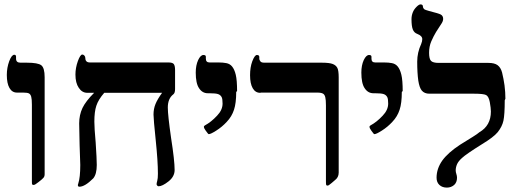

<svg xmlns="http://www.w3.org/2000/svg" viewBox="-20 -837 2368 873"><path d="M183 -44V-45Q183 -34 177 -28Q172 -22 155 -9Q139 4 133 4Q128 4 126 1Q125 -1 125 -13V-361Q125 -386 122 -397Q119 -408 112 -412Q105 -416 85 -416H57Q35 -416 23 -437Q11 -458 11 -496Q11 -529 22 -559Q33 -588 45 -588Q53 -588 53 -579V-570Q53 -552 73 -552H101Q153 -552 168 -540Q183 -528 183 -486Z M454 -415Q427 -384 418 -356Q409 -329 409 -284Q409 -255 415 -189Q420 -114 420 -87Q420 -45 404 -26Q366 12 341 12Q334 12 334 4L336 -3Q345 -30 345 -87L342 -177L340 -276Q340 -314 355 -346Q370 -377 408 -415H377Q353 -415 338 -438Q323 -460 323 -498Q323 -528 334 -559Q345 -589 354 -589Q359 -589 363 -585Q368 -580 368 -573Q368 -553 389 -553H746Q764 -553 770 -546Q776 -538 776 -519V-432Q776 -414 768 -408Q743 -389 743 -348Q743 -314 758 -209Q774 -107 774 -64Q774 -34 746 -12Q718 10 701 10Q698 10 695 7Q692 4 692 0Q692 -4 695 -15Q698 -25 698 -47Q698 -104 688 -200Q678 -296 678 -316Q678 -342 687 -364Q696 -386 717 -415Z M1058 -423 1054 -419Q1054 -368 1044 -338Q1034 -307 1011 -283Q990 -260 963 -243Q938 -227 929 -227Q928 -227 926 -229Q925 -230 916 -242Q907 -254 907 -261Q907 -264 912 -267Q940 -282 967 -311Q992 -337 992 -366Q992 -387 988 -395Q983 -405 972 -409Q961 -413 932 -413H925Q900 -413 885 -436Q870 -458 870 -507Q870 -540 881 -564Q892 -587 905 -587Q916 -587 916 -579V-570Q916 -553 933 -553H974Q994 -553 1009 -550Q1025 -547 1035 -535Q1046 -522 1052 -497Q1058 -472 1058 -423Z M1167 -416 1163 -415Q1141 -415 1129 -436Q1117 -457 1117 -495Q1117 -531 1127 -558Q1138 -587 1148 -587Q1159 -587 1159 -578V-569Q1159 -565 1164 -558Q1168 -552 1182 -552H1442Q1478 -552 1493 -546Q1508 -540 1514 -528Q1520 -516 1520 -485V-52Q1520 -30 1502 -17L1488 -5Q1474 7 1470 7Q1464 7 1463 3Q1462 0 1462 -13V-358Q1462 -383 1459 -395Q1456 -407 1449 -411Q1441 -416 1422 -416Z M1811 -423 1807 -419Q1807 -368 1797 -338Q1787 -307 1764 -283Q1743 -260 1716 -243Q1691 -227 1682 -227Q1681 -227 1679 -229Q1678 -230 1669 -242Q1660 -254 1660 -261Q1660 -264 1665 -267Q1693 -282 1720 -311Q1745 -337 1745 -366Q1745 -387 1741 -395Q1736 -405 1725 -409Q1714 -413 1685 -413H1678Q1653 -413 1638 -436Q1623 -458 1623 -507Q1623 -540 1634 -564Q1645 -587 1658 -587Q1669 -587 1669 -579V-570Q1669 -553 1686 -553H1727Q1747 -553 1762 -550Q1778 -547 1788 -535Q1799 -522 1805 -497Q1811 -472 1811 -423Z M2278 -388 2275 -381Q2275 -316 2269 -288Q2263 -261 2243 -236Q2224 -213 2171 -181Q2099 -136 2081 -119Q2064 -104 2058 -90Q2052 -76 2052 -62Q2052 -55 2055 -46Q2058 -37 2058 -29Q2058 -8 2045 4Q2031 16 2012 16Q1991 16 1978 4Q1965 -8 1965 -29Q1965 -70 1991 -107Q2017 -143 2072 -179Q2102 -197 2130 -215Q2151 -228 2160 -236Q2212 -266 2212 -330Q2212 -345 2207 -373Q2202 -399 2190 -405Q2178 -411 2135 -411H1932Q1910 -411 1898 -425Q1887 -438 1882 -470Q1877 -505 1877 -557Q1877 -598 1895 -637Q1900 -649 1900 -659Q1900 -674 1877 -683Q1863 -688 1857 -703Q1851 -718 1851 -750Q1851 -766 1857 -781Q1862 -794 1874 -806Q1885 -817 1892 -817Q1903 -817 1903 -807Q1903 -801 1908 -796Q1912 -792 1931 -787Q1975 -776 1984 -771Q1995 -765 1995 -751Q1995 -740 1985 -726Q1976 -713 1963 -692Q1952 -674 1941 -649Q1931 -626 1931 -597Q1931 -569 1940 -560Q1949 -551 1975 -551H2201Q2228 -551 2242 -541Q2257 -530 2263 -507Q2270 -478 2274 -449Q2278 -418 2278 -388Z"/></svg>

Font: Libra Serif Modern
Style: Bold
Weight: 700
Designer: Stefan Peev, Context Ltd
Foundry: Ascender Corporation
Version: Version 1.000